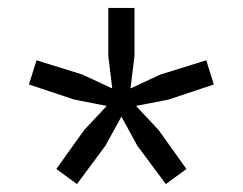

<svg xmlns="http://www.w3.org/2000/svg" viewBox="-20 -750 612 484"><path d="M323 -483 380 -422 450 -324 398 -286 326 -383 286 -456 246 -383 174 -286 122 -324 192 -422 249 -483 167 -499 53 -537 72 -598 188 -562 263 -527 253 -609V-730H319V-609L309 -527L384 -562L500 -598L519 -537L405 -499Z"/></svg>

Font: Elaine Sans
Style: Regular
Weight: 400
Designer: Wei Huang
Foundry: Wei Huang
Version: Version 2.001;December 24, 2019;FontCreator 12.0.0.2547 64-b